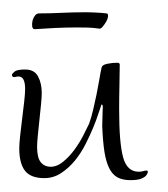

<svg xmlns="http://www.w3.org/2000/svg" viewBox="-20 -311 281 321"><path d="M150.9 -100.1Q150.9 -103.5 151.1 -108.4Q151.4 -113.3 151.4 -118.2Q151.4 -123 151.6 -126.7Q151.9 -130.4 151.9 -131.8Q151.9 -135.3 150.6 -136.2Q149.4 -137.2 147.9 -130.9Q147 -128.9 144 -119.6Q141.1 -110.4 135.7 -97.4Q130.4 -84.5 122.8 -69.6Q115.2 -54.7 105 -42.2Q94.7 -29.8 82 -21.5Q69.3 -13.2 54.2 -13.2Q31.2 -13.2 21.7 -25.6Q12.2 -38.1 12.2 -63Q12.2 -70.3 13.7 -84.2Q15.1 -98.1 17.1 -113Q19 -127.9 20.5 -141.4Q22 -154.8 22 -162.1Q22 -183.1 11.2 -183.1Q8.8 -183.1 6.8 -182.6Q4.9 -182.1 3.9 -182.1Q0 -182.1 0 -186Q0 -187.5 4.2 -191.2Q8.3 -194.8 22 -194.8Q37.6 -194.8 43.7 -183.1Q49.8 -171.4 49.8 -155.8Q49.8 -148.9 48.6 -136.5Q47.4 -124 45.9 -110.4Q44.4 -96.7 43.2 -84.2Q42 -71.8 42 -65.9Q42 -47.4 48.1 -39.8Q54.2 -32.2 64.9 -32.2Q75.2 -32.2 85.2 -40.3Q95.2 -48.3 103.8 -59.8Q112.3 -71.3 118.7 -83.5Q125 -95.7 128.9 -104Q132.8 -114.7 135.7 -127.4Q138.7 -140.1 141.4 -153.1Q144 -166 146 -177.7Q147.9 -189.5 149.9 -198.2Q150.9 -202.6 159.2 -204.3Q167.5 -206.1 175.8 -206.1Q180.2 -206.1 180.2 -203.1Q180.2 -190.9 179.7 -169.9Q179.2 -148.9 179.2 -127Q179.2 -72.3 185.8 -48.1Q192.4 -23.9 211.9 -23.9Q216.3 -23.9 219.5 -24.9Q222.7 -25.9 225.1 -25.9Q227.1 -25.9 227.1 -23.9Q227.1 -25.4 227.1 -23.4Q227.1 -21.5 224.9 -18.3Q222.7 -15.1 216.6 -12.5Q210.4 -9.8 198.2 -9.8Q185.1 -9.8 176.5 -14.4Q168 -19 162.6 -29.8Q157.2 -40.5 154.5 -57.9Q151.9 -75.2 150.9 -100.1ZM38.1 -262.2Q34.7 -262.2 33.9 -266.4Q33.2 -270.5 34.2 -275.4Q35.2 -280.3 38.1 -284.4Q41 -288.6 45.4 -288.6Q64 -288.6 83.7 -289.6Q103.5 -290.5 122.1 -290.5Q131.3 -290.5 140.4 -290Q149.4 -289.6 158.2 -288.6Q161.1 -288.1 160.6 -283.7Q160.2 -279.3 157.5 -274.7Q154.8 -270 151.4 -266.1Q147.9 -262.2 145.5 -263.2Q136.2 -264.6 126.7 -264.9Q117.2 -265.1 108.4 -265.1Q90.3 -265.1 71.3 -264.2Q52.2 -263.2 38.1 -262.2Z"/></svg>

Font: Stalemate
Style: Regular
Weight: 400
Designer: Astigmatic (AOETI)
Foundry: Astigmatic (AOETI)
Version: Version 001.000